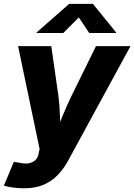

<svg xmlns="http://www.w3.org/2000/svg" viewBox="-41 -784 707 1011"><path d="M-20.5 193.4 31.7 68.4 61 72.8Q88.9 79.6 110.4 75.7Q131.8 71.8 145.5 58.6Q159.2 45.4 162.6 23.4L167.5 0.5L54.2 -541H229L266.6 -278.8Q273.4 -225.1 274.7 -170.9Q275.9 -116.7 279.3 -55.7H242.2Q265.1 -116.7 287.4 -171.1Q309.6 -225.6 335.4 -278.8L464.4 -541H646L318.8 60.1Q294.9 104.5 262.9 137.7Q231 170.9 187.7 189.2Q144.5 207.5 85.9 207.5Q55.7 207.5 27.3 203.6Q-1 199.7 -20.5 193.4ZM292.5 -610.4H151.4L151.9 -613.3L323.2 -763.7H448.2L570.3 -613.3L569.8 -610.4H428.7L374 -692.4Z"/></svg>

Font: Inter 17pt ExtraBold
Style: Italic
Weight: 800
Italic angle: -9.3988°
Version: Version 4.001;git-66647c0bb